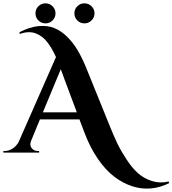

<svg xmlns="http://www.w3.org/2000/svg" viewBox="-48 -915 1033 1151"><path d="M267.1 -792.5Q249.5 -774.9 224.6 -774.9Q199.7 -774.9 182.1 -792.5Q164.6 -810.1 164.6 -835Q164.6 -859.9 182.1 -877.4Q199.7 -895 224.6 -895Q249.5 -895 267.1 -877.4Q284.7 -859.9 284.7 -835Q284.7 -810.1 267.1 -792.5ZM500.7 -792.5Q482.9 -774.9 458 -774.9Q433.1 -774.9 415.5 -792.5Q397.9 -810.1 397.9 -835Q397.9 -859.9 415.5 -877.4Q433.1 -895 458 -895Q482.9 -895 500.7 -877.4Q518.6 -859.9 518.6 -835Q518.6 -810.1 500.7 -792.5ZM963.9 172.9 965.3 183.1Q912.6 209.5 856.7 214.6Q800.8 219.7 744.4 201.4Q688 183.1 636.5 143.8Q585 104.5 539.3 38.3Q493.7 -27.8 460.4 -114.3L428.2 -199.2H191.4L139.2 -72.8Q127.4 -44.9 141.6 -27.3Q155.8 -9.8 177.7 -9.8H186.5V0H-27.8V-9.8H-19Q3.4 -9.8 26.1 -23.4Q48.8 -37.1 64 -64.5L287.6 -572.8Q275.9 -598.6 263.9 -619.6Q252 -640.6 236.8 -660.6Q221.7 -680.7 204.3 -693.6Q187 -706.5 166.7 -714.6Q146.5 -722.7 122.1 -721.9Q97.7 -721.2 70.8 -711.4L68.4 -721.7Q128.4 -752.9 181.6 -758.3Q234.9 -763.7 276.1 -747.3Q317.4 -731 353.8 -695.3Q390.1 -659.7 416.5 -615.2Q442.9 -570.8 466.8 -513.2L611.8 -155.3Q634.8 -98.1 656 -54Q677.2 -9.8 711.2 41.7Q745.1 93.3 780.3 124.3Q815.4 155.3 863.5 170.4Q911.6 185.5 963.9 172.9ZM209 -241.7H412.6L343.3 -426.8Q331.5 -458 316.4 -500Z"/></svg>

Font: Cinzel Decorative Bold
Style: Regular
Weight: 700
Designer: Natanael Gama
Version: Version 1.001;PS 001.001;hotconv 1.0.56;makeotf.lib2.0.21325